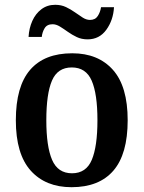

<svg xmlns="http://www.w3.org/2000/svg" viewBox="-20 -770 599 800"><path d="M278 10Q170 10 108 -59Q46 -128 46 -269Q46 -410 105.5 -479Q165 -548 281 -548Q389 -548 450.5 -479Q512 -410 512 -269Q512 -128 452.5 -59Q393 10 278 10ZM280 -48Q339 -48 362.5 -104Q386 -160 386 -269Q386 -379 362 -434Q338 -489 279 -489Q220 -489 196.5 -434Q173 -379 173 -269Q173 -160 197 -104Q221 -48 280 -48ZM345 -606Q320 -606 300 -615.5Q280 -625 262.5 -637.5Q245 -650 229.5 -659.5Q214 -669 199 -669Q176 -669 166 -652.5Q156 -636 154 -616H99Q101 -652 114.5 -682.5Q128 -713 152.5 -731.5Q177 -750 210 -750Q235 -750 255 -740.5Q275 -731 292.5 -718.5Q310 -706 325 -696.5Q340 -687 355 -687Q377 -687 387.5 -703.5Q398 -720 401 -740H455Q452 -686 423 -646Q394 -606 345 -606Z"/></svg>

Font: Noto Serif Thai SemiCondensed SemiBold
Style: Regular
Weight: 600
Width: 4
Designer: Monotype Design Team
Foundry: Monotype Imaging Inc.
Version: Version 2.002; ttfautohint (v1.8.4.7-5d5b)